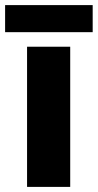

<svg xmlns="http://www.w3.org/2000/svg" viewBox="-35 -732 383 752"><path d="M240 0H71V-549H240ZM328 -712V-606H-15V-712Z"/></svg>

Font: Noto Sans Georgian ExtraBold
Style: Regular
Weight: 800
Designer: Monotype Design Team, Akaki Razmadze
Foundry: Google LLC
Version: Version 2.005; ttfautohint (v1.8.4.7-5d5b)